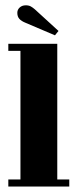

<svg xmlns="http://www.w3.org/2000/svg" viewBox="-20 -684 284 704"><path d="M10.5 0V-26H55V-497.5H10.5V-523.5H190V-26H234V0ZM181.5 -554.5 73.5 -600.5Q58.5 -606.5 51 -614.8Q43.5 -623 43.5 -637Q43.5 -648.5 52.2 -656.5Q61 -664.5 74.5 -664.5Q85.5 -664.5 92.8 -660.5Q100 -656.5 107.5 -650L194.5 -570.5Z"/></svg>

Font: Imbue 50pt ExtraBold
Style: Regular
Weight: 800
Designer: Tyler Finck
Foundry: Etcetera Type Company
Version: Version 1.102; ttfautohint (v1.8.3)